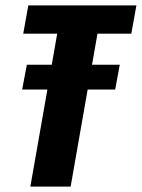

<svg xmlns="http://www.w3.org/2000/svg" viewBox="-20 -695 528 715"><path d="M62.5 -361.5H409L426 -454H80ZM93 0H243L343 -569.5H469L488 -675H85.5L66.5 -569.5H193Z"/></svg>

Font: Anybody Condensed
Style: Bold Italic
Weight: 700
Width: 3
Italic angle: -10°
Version: Version 1.113;gftools[0.9.25]